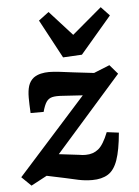

<svg xmlns="http://www.w3.org/2000/svg" viewBox="-50 -701 540 748"><g transform="rotate(-5 220.0 -326.5)"><path d="M43 8 6 -28 304 -360 305 -323 194 -330Q168 -332 153.5 -328.5Q139 -325 130.5 -312.5Q122 -300 115 -274H64Q63 -292 62.5 -307Q62 -322 62 -334Q62 -362 68 -380.5Q74 -399 89 -411Q102 -420 117.5 -423.5Q133 -427 149 -427Q166 -427 191.5 -424Q217 -421 247 -417L324 -408L386 -433L417 -397L128 -69L124 -109L241 -95Q245 -94 251 -93.5Q257 -93 264 -93Q293 -93 313.5 -109.5Q334 -126 353 -174L400 -168Q394 -100 380.5 -61.5Q367 -23 342.5 -8Q318 7 281 7Q254 7 227.5 1.5Q201 -4 176 -10L105 -25ZM405 -626 283 -483 209 -479 128 -630 168 -660 256 -563 372 -661Z"/></g></svg>

Font: Rasa SemiBold
Style: Italic
Weight: 600
Italic angle: -7.10001°
Designer: Anna Giedrys (Yrsa+Rasa design), David Brezina (Yrsa art-direction, Rasa art-direction, design)
Foundry: Rosetta Type Foundry
Version: Version 2.004